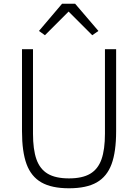

<svg xmlns="http://www.w3.org/2000/svg" viewBox="-20 -997 741 1030"><path d="M313 -977H383L508 -831L475 -808L348 -935L221 -808L189 -831ZM98 -733H157V-280Q157 -195 175.5 -142.5Q194 -90 236 -65Q278 -40 350 -40Q422 -40 464 -65Q506 -90 524.5 -142.5Q543 -195 543 -280V-733H603V-293Q603 -183 578.5 -116.5Q554 -50 499 -18.5Q444 13 350 13Q257 13 202 -18.5Q147 -50 122.5 -116.5Q98 -183 98 -293Z"/></svg>

Font: IBM Plex Sans JP Light
Style: Regular
Weight: 300
Designer: Mike Abbink; Paul van der Laan; Pieter van Rosmalen; Wujin Sim; Yejin Wi; Jinhee Kim; Boomi Park; Yona Kim; Kichan Ma
Foundry: Sandoll Inc.
Version: Version 1.002